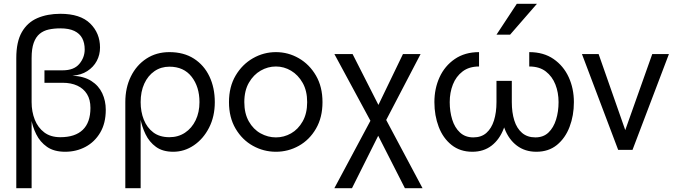

<svg xmlns="http://www.w3.org/2000/svg" viewBox="-20 -782 3531 1002"><path d="M532 -209Q532 -139 503 -90Q474 -41 426 -15.5Q378 10 320 10Q262 10 225.5 -15.5Q189 -41 169 -81.5Q149 -122 142 -166.5Q135 -211 135 -249H65V-479Q65 -564 94 -614.5Q123 -665 175 -687.5Q227 -710 295 -710Q399 -710 450.5 -659.5Q502 -609 502 -534Q502 -496 485 -464Q468 -432 435.5 -411Q403 -390 358 -387Q418 -384 456.5 -359.5Q495 -335 513.5 -295.5Q532 -256 532 -209ZM307 -415Q366 -415 394 -448.5Q422 -482 422 -524Q422 -558 409 -582.5Q396 -607 368 -620.5Q340 -634 295 -634Q262 -634 234.5 -628Q207 -622 187 -605.5Q167 -589 156 -558.5Q145 -528 145 -479V-249Q145 -199 161.5 -157.5Q178 -116 211 -91Q244 -66 295 -66Q372 -66 412 -104.5Q452 -143 452 -219Q452 -262 434 -291Q416 -320 383.5 -335Q351 -350 307 -350H212V-415ZM65 -249 127 -259H145V200H65Z M884 10Q829 10 794 -15.5Q759 -41 739.5 -81.5Q720 -122 712 -166.5Q704 -211 704 -249H634Q634 -324 663 -383Q692 -442 744 -476Q796 -510 864 -510Q939 -510 992 -476Q1045 -442 1073 -383Q1101 -324 1101 -249Q1101 -174 1071 -115.5Q1041 -57 991.5 -23.5Q942 10 884 10ZM864 -66Q910 -66 945.5 -89.5Q981 -113 1001 -154.5Q1021 -196 1021 -249Q1021 -329 980 -381.5Q939 -434 864 -434Q820 -434 786 -410.5Q752 -387 733 -345.5Q714 -304 714 -249Q714 -199 730.5 -157.5Q747 -116 780 -91Q813 -66 864 -66ZM634 -249 706 -259 714 -249V200H634Z M1420 10Q1356 10 1300 -21Q1244 -52 1209.5 -110.5Q1175 -169 1175 -249Q1175 -329 1209.5 -387.5Q1244 -446 1300 -478Q1356 -510 1420 -510Q1484 -510 1539.5 -478Q1595 -446 1629 -387.5Q1663 -329 1663 -249Q1663 -169 1629 -110.5Q1595 -52 1539.5 -21Q1484 10 1420 10ZM1420 -65Q1462 -65 1499 -86Q1536 -107 1559.5 -148.5Q1583 -190 1583 -249Q1583 -308 1559.5 -349.5Q1536 -391 1499 -413Q1462 -435 1420 -435Q1378 -435 1340.5 -413.5Q1303 -392 1279 -350.5Q1255 -309 1255 -249Q1255 -190 1278.5 -148.5Q1302 -107 1340 -86Q1378 -65 1420 -65Z M2175 -500 1981 -128 1817 200H1725L1932 -187L2083 -500ZM1725 -500H1820L1980 -185L2185 200H2093L1926 -128Z M2779 10Q2720 10 2677.5 -22Q2635 -54 2613 -111.5Q2591 -169 2591 -244V-360H2651V-249Q2651 -195 2664 -153.5Q2677 -112 2704.5 -88.5Q2732 -65 2774 -65Q2816 -65 2842.5 -90.5Q2869 -116 2882 -158Q2895 -200 2895 -249Q2895 -299 2878.5 -341Q2862 -383 2828.5 -409Q2795 -435 2742 -435V-510Q2817 -510 2869 -474Q2921 -438 2948 -379Q2975 -320 2975 -249Q2975 -179 2952.5 -120Q2930 -61 2886.5 -25.5Q2843 10 2779 10ZM2445 10Q2381 10 2336.5 -25.5Q2292 -61 2269.5 -120Q2247 -179 2247 -249Q2247 -320 2274 -379Q2301 -438 2353.5 -474Q2406 -510 2480 -510V-435Q2428 -435 2394 -409Q2360 -383 2343.5 -341Q2327 -299 2327 -249Q2327 -200 2340 -158Q2353 -116 2380.5 -90.5Q2408 -65 2450 -65Q2492 -65 2518.5 -88.5Q2545 -112 2558 -153.5Q2571 -195 2571 -249V-360H2631V-244Q2631 -169 2609 -111.5Q2587 -54 2545.5 -22Q2504 10 2445 10ZM2571 -601 2677 -762H2782L2642 -601Z M3255 -69H3231L3384 -500H3471L3281 0H3206L3017 -500H3104Z"/></svg>

Font: Syne
Style: Regular
Weight: 400
Designer: Lucas Descroix
Foundry: Bonjour Monde
Version: Version 2.200